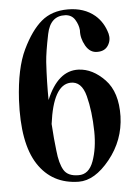

<svg xmlns="http://www.w3.org/2000/svg" viewBox="-52 -742 557 789"><g transform="rotate(-5 227.0 -347.5)"><path d="M299.8 -612.3Q297.9 -635.3 284.7 -656.5Q271.5 -677.7 245.1 -679.2Q183.6 -682.1 168.5 -608.4Q153.3 -534.7 150.4 -494.1Q145.5 -412.6 146.5 -337.9Q194.8 -455.1 279.8 -451.7Q337.9 -449.2 387.7 -397.2Q437.5 -345.2 435.1 -245.6Q432.1 -147 369.6 -69.6Q307.1 7.8 241.2 7.3Q131.3 5.9 73.7 -82.5Q16.1 -170.9 25.4 -349.6Q32.7 -479 68.8 -554.2Q105 -629.4 147.9 -665.5Q190.9 -702.1 257.3 -702.1Q324.7 -702.1 368.7 -665Q402.8 -635.7 416 -587.9Q422.4 -561.5 408.4 -539.6Q394.5 -517.6 364.3 -517.6Q333.5 -516.6 315.4 -548.3Q297.4 -580.1 299.8 -612.3ZM242.2 -19.5Q285.2 -18.6 304.2 -71Q323.2 -123.5 322.3 -192.9Q320.8 -276.9 304.4 -340.1Q288.1 -403.3 241.2 -400.9Q170.9 -397 150.4 -238.8Q154.3 -174.8 160.2 -127.9Q165.5 -74.7 181.9 -47.1Q198.2 -19.5 242.2 -19.5Z"/></g></svg>

Font: Bertholdr Mainzer Fraktur
Style: Regular
Weight: 400
Designer: Peter Wiegel, original typeface by Carl Albert Fahrenwaldt 1901
Foundry: Peter Wiegel
Version: Version 1.000 2010 initial release